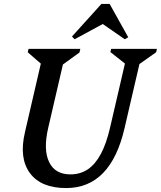

<svg xmlns="http://www.w3.org/2000/svg" viewBox="-20 -938 816 974"><path d="M106.5 -267 195.4 -651 222.8 -584.2 120.7 -672.9 124.9 -690H387.4L383.2 -671.7L263.6 -585.1L308.5 -651L224.5 -289Q199 -179 229 -116.2Q259 -53.4 337.2 -53.4Q387.3 -53.4 425.4 -78.9Q463.5 -104.5 491.5 -156.8Q519.4 -209.1 538 -289L622 -651L646 -590L540 -674L544 -690H776.1L772.1 -673L656.1 -591L696.1 -651L612.1 -289Q542.1 16 315.5 16Q188.1 16 131.9 -59.8Q75.7 -135.6 106.5 -267ZM358.6 -738.8 345.1 -752.7 494.4 -918H536.2L630.6 -748.9L613.1 -738.8L493.3 -821.7H511.4Z"/></svg>

Font: Platypi Light
Style: Italic
Weight: 300
Italic angle: -13°
Designer: David Sargent
Foundry: Bolt Cutter Type
Version: Version 1.200